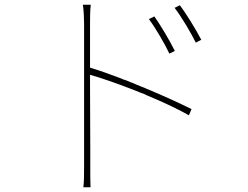

<svg xmlns="http://www.w3.org/2000/svg" viewBox="-20 -760 1040 806"><path d="M358 -446C408 -432 473 -409 540 -383L550 -379C562 -374 574 -369 586 -365L596 -360C661 -333 724 -304 773 -276L784 -302C732 -328 670 -356 606 -383L596 -387C590 -390 583 -393 577 -395L567 -399C564 -401 561 -402 557 -403L548 -407C541 -410 535 -413 528 -415L519 -419C512 -422 506 -424 499 -426L490 -430C443 -448 398 -464 358 -476V-660C358 -680 358 -716 361 -740H328C332 -713 333 -678 333 -657V-63C333 -30 333 2 330 26H360C359 5 359 -23 359 -52V-77V-79V-102V-106V-116V-120V-128C359 -190 358 -292 358 -397V-411C358 -422 358 -434 358 -446ZM825 -593C800 -641 758 -708 735 -738L713 -727C743 -688 781 -623 802 -581L825 -593ZM714 -546C690 -595 650 -660 628 -691L605 -680C634 -641 671 -577 691 -535L714 -546Z"/></svg>

Font: Glow Sans SC Normal Thin
Style: Regular
Weight: 100
Designer: Ryoko NISHIZUKA (kana, bopomofo & ideographs); Paul D. Hunt (Latin, Greek & Cyrillic); Sandoll Communications, Soo-young
Version: Version 0.93